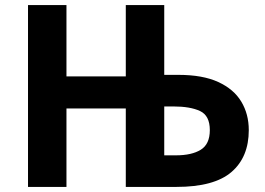

<svg xmlns="http://www.w3.org/2000/svg" viewBox="-20 -734 1042 754"><path d="M90 0V-714H241V-434H474V-714H625V-440H681Q776 -440 837 -412Q898 -384 927.5 -335Q957 -286 957 -223Q957 -117 889 -58.5Q821 0 673 0H474V-308H241V0ZM625 -124H671Q733 -124 768.5 -146Q804 -168 804 -223Q804 -280 765.5 -298Q727 -316 660 -316H625Z"/></svg>

Font: Noto IKEA Arabic
Style: Bold
Weight: 700
Designer: Monotype Design Team
Foundry: Monotype Imaging Inc.
Version: Version 1.200